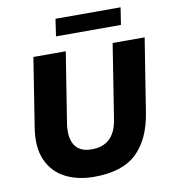

<svg xmlns="http://www.w3.org/2000/svg" viewBox="-96 -975 953 1069"><g transform="rotate(-10 380.5 -441.0)"><path d="M350 11Q258 11 188.5 -24.5Q119 -60 86 -133.5Q53 -207 71 -318L132 -705H315L252 -308Q240 -230 267.5 -186Q295 -142 364 -142Q426 -142 463.5 -176Q501 -210 513 -281L580 -705H761L695 -290Q672 -144 591.5 -66.5Q511 11 350 11ZM276 -796 290 -893H658L643 -796Z"/></g></svg>

Font: Nunito Sans Black
Style: Italic
Weight: 900
Italic angle: -9°
Designer: Vernon Adams
Foundry: Vernon Adams
Version: Version 3.006; ttfautohint (v1.8.3)